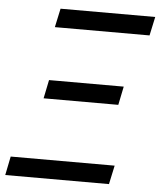

<svg xmlns="http://www.w3.org/2000/svg" viewBox="-66 -759 671 804"><g transform="rotate(5 270.0 -357.0)"><path d="M139 -635 156 -714H554L537 -635ZM118 -334 134 -412H448L432 -334ZM-14 0 2 -79H439L422 0Z"/></g></svg>

Font: BC Sans
Style: Italic
Weight: 400
Italic angle: -12°
Designer: Monotype Design Team
Designer: Province of B.C.
Foundry: Monotype Imaging Inc.
Version: Version 2.000;GOOG;noto-source:20170915:90ef993387c0